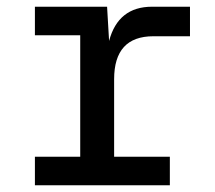

<svg xmlns="http://www.w3.org/2000/svg" viewBox="-20 -552 640 572"><path d="M84 0V-85H219V-447H84V-532H299L305 -430Q332 -532 433 -532H546V-444H437Q320 -444 320 -316V-85H486V0Z"/></svg>

Font: Txt Mono Medium
Style: Regular
Weight: 500
Monospace: yes
Designer: Open Source
Foundry: XRLN
Version: Version 1.0